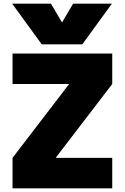

<svg xmlns="http://www.w3.org/2000/svg" viewBox="-20 -1020 676 1040"><path d="M46 -1000H256L315 -900H317L376 -1000H586L426 -780H206ZM48 0V-165L353 -563V-565H48V-730H588V-565L283 -167V-165H588V0Z"/></svg>

Font: M PLUS 2 Black
Style: Regular
Weight: 900
Designer: Coji Morishita
Foundry: UNDERFOREST DESIGN
Version: Version 1.001